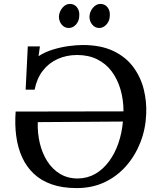

<svg xmlns="http://www.w3.org/2000/svg" viewBox="-20 -946 805 981"><path d="M372 15Q299 15 244.5 -4Q190 -23 152.5 -58.5Q115 -94 93 -142.5Q71 -191 63 -250Q55 -309 60 -376L611 -377Q611 -437 595.5 -489.5Q580 -542 550.5 -581.5Q521 -621 476.5 -643Q432 -665 374 -665Q320 -665 274.5 -644.5Q229 -624 198.5 -584.5Q168 -545 157 -488H111L122 -709H184L177 -659Q209 -680 249.5 -692.5Q290 -705 330.5 -710.5Q371 -716 403 -716Q495 -716 559 -685.5Q623 -655 661 -603.5Q699 -552 714.5 -489.5Q730 -427 727 -363Q724 -287 697.5 -219Q671 -151 624.5 -98Q578 -45 514.5 -15Q451 15 372 15ZM378 -34Q428 -35 467.5 -58Q507 -81 537 -121.5Q567 -162 585 -214.5Q603 -267 608 -325L173 -322Q171 -266 183.5 -214Q196 -162 222 -121.5Q248 -81 287 -57.5Q326 -34 378 -34ZM487 -803Q466 -803 451.5 -820Q437 -837 437 -862Q439 -888 455.5 -907Q472 -926 493 -926Q516 -926 529.5 -908.5Q543 -891 541 -866Q541 -840 524.5 -821.5Q508 -803 487 -803ZM331 -803Q310 -803 295.5 -820Q281 -837 281 -862Q283 -888 299.5 -907Q316 -926 337 -926Q360 -926 373.5 -908.5Q387 -891 385 -866Q385 -840 369 -821.5Q353 -803 331 -803Z"/></svg>

Font: Lora Medium
Style: Italic
Weight: 500
Italic angle: -3°
Designer: Olga Karpushina, Alexei Vanyashin (Cyrillic)
Foundry: Cyreal
Version: Version 3.004